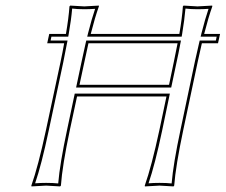

<svg xmlns="http://www.w3.org/2000/svg" viewBox="-20 -668 812 691"><path d="M588.4 -362.8 605.5 -444.8Q612.8 -479 619.1 -512.2H298.3Q290.5 -477.5 283.7 -444.8L266.1 -362.8ZM579.1 -320.8H257.3L231.4 -200.2Q204.1 -70.8 199.2 0L196.3 2.9Q194.3 2.9 146 0Q146 0 93.3 2.9L92.8 0Q117.2 -68.8 145.5 -200.2L197.8 -444.8Q205.1 -479 210.9 -512.2H149.9L157.2 -545.9H217.3Q227.1 -603 230 -645L232.9 -647.9Q234.9 -647.9 283.2 -645Q283.2 -645 335.9 -647.9V-645Q321.8 -605.5 306.6 -545.9H625.5Q635.3 -603 638.2 -645L640.6 -647.9Q642.6 -647.9 690.9 -645Q690.9 -645 743.7 -647.9L744.1 -645Q730 -605.5 714.8 -545.9H772L764.6 -512.2H706.5Q698.7 -477.5 691.4 -444.8L639.6 -200.2Q612.3 -70.8 606.9 0L604.5 2.9Q602.5 2.9 554.2 0Q554.2 0 501.5 2.9L501 0Q525.4 -68.8 553.7 -200.2ZM596.2 -353H253.9L273.9 -447.3Q281.2 -481 288.6 -514.2L290.5 -522H631.3L628.9 -510.3Q622.6 -476.1 615.2 -442.9ZM591.3 -331.1 563.5 -197.8Q537.6 -75.2 514.6 -8.3Q533.2 -9.8 554.2 -9.8Q579.6 -9.8 597.7 -7.8Q603.5 -78.6 629.9 -202.1L681.6 -447.3Q689 -481 696.8 -514.2L698.7 -522H756.8L759.8 -536.1H702.1L705.1 -548.3Q718.3 -600.6 730.5 -636.2Q711.9 -634.8 690.9 -634.8Q665.5 -634.8 647.5 -637.2Q644 -596.7 635.3 -544.4L633.8 -536.1H293.9L296.9 -548.3Q310.1 -600.6 322.3 -636.2Q303.7 -634.8 283.2 -634.8Q257.8 -634.8 239.7 -637.2Q236.3 -596.7 227.1 -544.4L225.6 -536.1H165L162.1 -522H223.1L220.7 -510.3Q214.4 -476.1 207.5 -442.9L155.3 -197.8Q129.4 -75.2 106.4 -8.3Q125 -9.8 146 -9.8Q171.4 -9.8 189.5 -7.8Q195.3 -78.6 221.7 -202.1L249 -331.1Z"/></svg>

Font: Linux Biolinum Outline O
Style: Italic
Weight: 400
Italic angle: -12°
Designer: Philipp H. Poll
Foundry: Philipp H. Poll
Version: Version 0.6.2